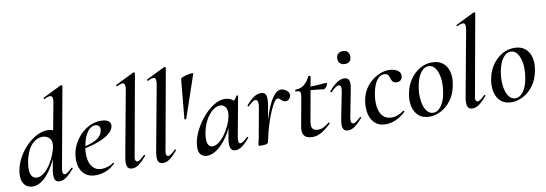

<svg xmlns="http://www.w3.org/2000/svg" viewBox="-56 -1103 4250 1494"><g transform="rotate(-10 2069.0 -356.0)"><path d="M107 13Q81 13 59 -0.5Q37 -14 26.5 -44.5Q16 -75 24 -126Q34 -181 61.5 -230Q89 -279 127.5 -317Q166 -355 209 -377Q252 -399 294 -399Q326 -399 351 -383Q376 -367 378 -332L331 -246Q301 -171 265.5 -112.5Q230 -54 190 -20.5Q150 13 107 13ZM151 -50Q180 -50 207.5 -73Q235 -96 257.5 -130.5Q280 -165 295 -202Q310 -239 314 -266Q322 -310 300.5 -332.5Q279 -355 246 -355Q193 -354 154.5 -307.5Q116 -261 101 -175Q91 -110 105 -80Q119 -50 151 -50ZM320 9Q289 9 281 -15Q273 -39 281 -89L376 -599Q384 -643 370.5 -653Q357 -663 314 -642Q310 -640 308 -646Q306 -652 310 -653L456 -725Q461 -727 465 -723Q469 -719 468 -717L354 -89Q349 -60 354 -49Q359 -38 368 -38Q379 -38 393.5 -49Q408 -60 426 -77Q429 -81 433.5 -77Q438 -73 434 -69Q402 -32 375 -11.5Q348 9 320 9Z M606 12Q550 12 518 -16.5Q486 -45 476.5 -90Q467 -135 477 -185Q484 -223 505 -261.5Q526 -300 557.5 -331Q589 -362 629 -380.5Q669 -399 715 -399Q754 -399 773.5 -385Q793 -371 790 -345Q787 -320 763.5 -296.5Q740 -273 701.5 -254.5Q663 -236 616 -223Q569 -210 519 -204L521 -217Q594 -228 643.5 -253.5Q693 -279 701 -324Q706 -348 695 -360Q684 -372 665 -372Q639 -372 618 -351.5Q597 -331 582.5 -296Q568 -261 561 -218Q552 -165 559.5 -122.5Q567 -80 592 -54.5Q617 -29 658 -29Q679 -29 704 -36Q729 -43 752 -60Q754 -62 757.5 -58Q761 -54 759 -52Q721 -17 682 -2.5Q643 12 606 12Z M893 9Q862 9 853.5 -15Q845 -39 854 -89L948 -599Q956 -643 943 -653Q930 -663 887 -642Q883 -640 881 -646Q879 -652 883 -653L1029 -725Q1034 -727 1038 -723Q1042 -719 1041 -717L928 -89Q921 -60 926.5 -49Q932 -38 941 -38Q952 -38 966.5 -49Q981 -60 998 -77Q1002 -81 1006 -77Q1010 -73 1006 -69Q975 -32 948 -11.5Q921 9 893 9Z M1137 9Q1106 9 1097.5 -15Q1089 -39 1098 -89L1192 -599Q1200 -643 1187 -653Q1174 -663 1131 -642Q1127 -640 1125 -646Q1123 -652 1127 -653L1273 -725Q1278 -727 1282 -723Q1286 -719 1285 -717L1172 -89Q1165 -60 1170.5 -49Q1176 -38 1185 -38Q1196 -38 1210.5 -49Q1225 -60 1242 -77Q1246 -81 1250 -77Q1254 -73 1250 -69Q1219 -32 1192 -11.5Q1165 9 1137 9Z M1358 -298 1387 -609Q1387 -617 1403 -623.5Q1419 -630 1439.5 -634.5Q1460 -639 1475 -640Q1490 -641 1488 -637L1373 -299Q1372 -296 1365 -295.5Q1358 -295 1358 -298Z M1483 13Q1450 13 1431 -11.5Q1412 -36 1420 -91Q1427 -143 1454.5 -197Q1482 -251 1521.5 -297Q1561 -343 1606 -371Q1651 -399 1692 -399Q1711 -399 1731 -392Q1751 -385 1765.5 -368.5Q1780 -352 1782 -326L1728 -357Q1743 -359 1761 -373Q1779 -387 1789 -407Q1791 -410 1796.5 -408.5Q1802 -407 1801 -405L1743 -89Q1734 -38 1756 -38Q1766 -38 1781 -48.5Q1796 -59 1814 -77Q1817 -80 1821 -76Q1825 -72 1822 -69Q1791 -32 1763.5 -11.5Q1736 9 1710 9Q1681 9 1671 -14Q1661 -37 1669 -89L1694 -229L1714 -246Q1688 -166 1649 -108Q1610 -50 1567 -18.5Q1524 13 1483 13ZM1538 -52Q1563 -52 1589 -72Q1615 -92 1638 -124Q1661 -156 1677.5 -192.5Q1694 -229 1700 -261Q1708 -304 1693.5 -329.5Q1679 -355 1647 -355Q1617 -354 1586.5 -328.5Q1556 -303 1533 -259.5Q1510 -216 1500 -160Q1491 -101 1502.5 -76.5Q1514 -52 1538 -52Z M1967 -10 1957 -11Q1967 -62 1980.5 -115.5Q1994 -169 2010.5 -219Q2027 -269 2047 -308.5Q2067 -348 2089.5 -371.5Q2112 -395 2136 -395Q2151 -395 2167 -387Q2183 -379 2193 -365.5Q2203 -352 2200 -336Q2198 -323 2187.5 -311Q2177 -299 2160 -299Q2145 -299 2135.5 -307Q2126 -315 2117.5 -323Q2109 -331 2099 -331Q2087 -331 2072 -308.5Q2057 -286 2041 -250Q2025 -214 2010.5 -171Q1996 -128 1985 -85.5Q1974 -43 1967 -10ZM1920 8Q1902 8 1896 6Q1890 4 1890 1Q1890 -3 1896 -26Q1902 -49 1906 -74L1944 -284Q1949 -309 1947.5 -323Q1946 -337 1941 -343Q1936 -349 1928 -349Q1917 -349 1902 -338.5Q1887 -328 1869 -310Q1866 -307 1862 -311Q1858 -315 1861 -319Q1895 -359 1923 -377Q1951 -395 1978 -395Q1999 -395 2009.5 -384.5Q2020 -374 2022 -351.5Q2024 -329 2018 -292L1967 -10Q1965 8 1920 8Z M2316 12Q2294 12 2274 4Q2254 -4 2245 -25.5Q2236 -47 2243 -87L2283 -306Q2289 -340 2283.5 -350Q2278 -360 2249 -360Q2245 -360 2245.5 -367Q2246 -374 2249 -374Q2293 -374 2321.5 -399.5Q2350 -425 2365 -459Q2366 -462 2375 -461Q2384 -460 2383 -456L2321 -109Q2314 -72 2326 -54.5Q2338 -37 2369 -37Q2392 -37 2413.5 -47.5Q2435 -58 2457 -77Q2459 -79 2463.5 -75Q2468 -71 2465 -68Q2420 -25 2385 -6.5Q2350 12 2316 12ZM2466 -339Q2464 -339 2445 -341.5Q2426 -344 2399.5 -347Q2373 -350 2346 -350L2348 -377Q2379 -377 2408 -379Q2437 -381 2459.5 -383Q2482 -385 2491 -385Q2496 -385 2497.5 -381.5Q2499 -378 2498 -374Q2497 -366 2486.5 -352.5Q2476 -339 2466 -339Z M2598 9Q2568 9 2559 -14.5Q2550 -38 2560 -89L2601 -297Q2611 -349 2585 -349Q2575 -349 2559 -338.5Q2543 -328 2524 -307Q2520 -303 2516 -307.5Q2512 -312 2515 -316Q2551 -358 2579.5 -376.5Q2608 -395 2635 -395Q2665 -395 2674 -373Q2683 -351 2674 -306L2632 -89Q2627 -60 2632 -49Q2637 -38 2647 -38Q2658 -38 2672.5 -48.5Q2687 -59 2705 -76Q2709 -80 2713 -76Q2717 -72 2713 -68Q2681 -31 2654 -11Q2627 9 2598 9ZM2664 -504Q2640 -504 2625.5 -517.5Q2611 -531 2611 -557Q2611 -579 2625.5 -592.5Q2640 -606 2664 -606Q2688 -606 2701 -592.5Q2714 -579 2714 -557Q2714 -504 2664 -504Z M2897 13Q2853 13 2824.5 -6Q2796 -25 2781.5 -56.5Q2767 -88 2764.5 -126Q2762 -164 2769 -202Q2781 -263 2816 -307Q2851 -351 2898 -375Q2945 -399 2990 -399Q3013 -399 3034.5 -392Q3056 -385 3069.5 -371Q3083 -357 3081 -335Q3080 -317 3068.5 -305.5Q3057 -294 3036 -294Q3014 -294 3004 -306.5Q2994 -319 2991 -335Q2987 -349 2978.5 -361Q2970 -373 2949 -373Q2924 -373 2904.5 -355Q2885 -337 2872 -306.5Q2859 -276 2852 -236Q2842 -181 2848.5 -134Q2855 -87 2880 -59Q2905 -31 2951 -31Q2977 -31 3002.5 -42Q3028 -53 3046 -67Q3048 -69 3052 -65Q3056 -61 3054 -58Q3015 -21 2974.5 -4Q2934 13 2897 13Z M3241 14Q3188 14 3156 -14.5Q3124 -43 3113.5 -90Q3103 -137 3114 -193Q3125 -253 3157 -299.5Q3189 -346 3234 -372.5Q3279 -399 3331 -399Q3386 -399 3418.5 -371Q3451 -343 3461.5 -296.5Q3472 -250 3460 -193Q3448 -127 3413 -80Q3378 -33 3332.5 -9.5Q3287 14 3241 14ZM3275 -11Q3310 -11 3337.5 -48Q3365 -85 3376 -149Q3384 -191 3383 -231Q3382 -271 3372 -304Q3362 -337 3343.5 -356Q3325 -375 3299 -375Q3266 -375 3238.5 -340Q3211 -305 3198 -236Q3190 -193 3191.5 -152.5Q3193 -112 3203 -80.5Q3213 -49 3231.5 -30Q3250 -11 3275 -11Z M3582 9Q3551 9 3542.5 -15Q3534 -39 3543 -89L3637 -599Q3645 -643 3632 -653Q3619 -663 3576 -642Q3572 -640 3570 -646Q3568 -652 3572 -653L3718 -725Q3723 -727 3727 -723Q3731 -719 3730 -717L3617 -89Q3610 -60 3615.5 -49Q3621 -38 3630 -38Q3641 -38 3655.5 -49Q3670 -60 3687 -77Q3691 -81 3695 -77Q3699 -73 3695 -69Q3664 -32 3637 -11.5Q3610 9 3582 9Z M3890 14Q3837 14 3805 -14.5Q3773 -43 3762.5 -90Q3752 -137 3763 -193Q3774 -253 3806 -299.5Q3838 -346 3883 -372.5Q3928 -399 3980 -399Q4035 -399 4067.5 -371Q4100 -343 4110.5 -296.5Q4121 -250 4109 -193Q4097 -127 4062 -80Q4027 -33 3981.5 -9.5Q3936 14 3890 14ZM3924 -11Q3959 -11 3986.5 -48Q4014 -85 4025 -149Q4033 -191 4032 -231Q4031 -271 4021 -304Q4011 -337 3992.5 -356Q3974 -375 3948 -375Q3915 -375 3887.5 -340Q3860 -305 3847 -236Q3839 -193 3840.5 -152.5Q3842 -112 3852 -80.5Q3862 -49 3880.5 -30Q3899 -11 3924 -11Z"/></g></svg>

Font: Cormorant SemiBold
Style: Italic
Weight: 600
Italic angle: -10°
Designer: Christian Thalmann (Catharsis Fonts)
Foundry: Catharsis Fonts
Version: Version 4.000